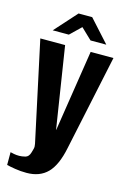

<svg xmlns="http://www.w3.org/2000/svg" viewBox="-118 -708 585 880"><g transform="rotate(15 174.5 -267.5)"><path d="M99.9 116.6Q71.6 116.6 45.9 112.4Q20.2 108.2 5.3 104.5V43.9Q11.4 45.6 22.6 47.7Q33.8 49.9 47.5 49.9Q60 49.9 76.3 45.8Q92.5 41.6 98.6 19.7Q101.2 11.4 103.8 1.2Q106.5 -9 103.5 -22.5L2 -495H119.7L180.2 -109.1H181L240.9 -495H349.1L253.2 -42.9Q236.1 41.7 199.3 79.2Q162.5 116.6 99.9 116.6ZM47.3 -545.6 141.8 -650.8H206.4L301.6 -545.6H226.7L175 -595L123.8 -545.6Z"/></g></svg>

Font: Alumni Sans Thin
Style: Regular
Weight: 100
Designer: Robert E. Leuschke
Foundry: Robert E. Leuschke
Version: Version 1.018